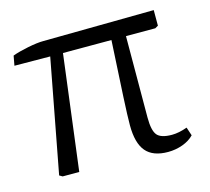

<svg xmlns="http://www.w3.org/2000/svg" viewBox="-83 -616 795 727"><g transform="rotate(-15 315.0 -252.5)"><path d="M491 14Q432 14 404.5 -18.5Q377 -51 377 -121Q377 -156 381 -232.5Q385 -309 393 -451H203L146 0H81L69 -7L153 -451L13 -452L20 -490Q44 -499 81.5 -506.5Q119 -514 143 -514L577 -519V-458L565 -451H450Q450 -376 449.5 -291.5Q449 -207 449 -132Q449 -81 464 -63Q479 -45 522 -45Q549 -45 582 -57L593 -24Q576 -6 548.5 4Q521 14 491 14Z"/></g></svg>

Font: Literata 12pt Light
Style: Regular
Weight: 300
Designer: Latin by Veronika Burian and Jose Scaglione. Greek by Irene Vlachou. Cyrillic by Vera Evstafieva.
Foundry: TypeTogether
Version: Version 3.002